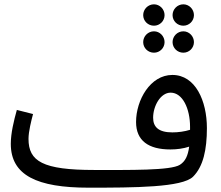

<svg xmlns="http://www.w3.org/2000/svg" viewBox="-20 -848 1023 889"><path d="M693 -729C720 -729 742 -751 742 -778C742 -805 720 -828 693 -828C665 -828 643 -805 643 -778C643 -751 665 -729 693 -729ZM829 -729C856 -729 878 -751 878 -778C878 -805 856 -828 829 -828C801 -828 779 -805 779 -778C779 -751 801 -729 829 -729ZM693 -604C720 -604 742 -626 742 -653C742 -680 720 -703 693 -703C665 -703 643 -680 643 -653C643 -626 665 -604 693 -604ZM829 -604C856 -604 878 -626 878 -653C878 -680 856 -703 829 -703C801 -703 779 -680 779 -653C779 -626 801 -604 829 -604ZM390 21C602 21 824 20 874 -30C921 -77 938 -155 938 -255C938 -381 885 -501 778 -501C676 -501 610 -385 610 -283C610 -197 667 -156 769 -156C799 -156 829 -160 856 -169C850 -126 838 -101 813 -85C771 -58 579 -61 416 -61C178 -61 112 -101 112 -205C112 -239 125 -290 133 -320L58 -339C44 -289 30 -231 30 -182C30 -36 152 21 390 21ZM689 -303C689 -357 723 -419 770 -419C826 -419 860 -344 860 -261C860 -256 860 -251 860 -247C835 -239 805 -235 778 -235C713 -235 689 -261 689 -303Z"/></svg>

Font: Noto Sans Arabic
Style: Regular
Weight: 400
Designer: Monotype Design Team, Nadine Chahine, Nizar Qandah and Khaled Hosny
Foundry: Monotype Imaging Inc.
Version: Version 2.012